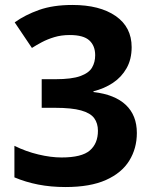

<svg xmlns="http://www.w3.org/2000/svg" viewBox="-20 -744 612 774"><path d="M510.7 -553.9Q510.7 -504.9 490.2 -468.9Q469.8 -432.9 435.3 -410Q400.8 -387 356.8 -376V-373Q442.8 -363 487.3 -321Q531.7 -278.9 531.7 -207.9Q531.7 -145.9 501.2 -96.4Q470.8 -47 407.3 -18.5Q343.9 10 244 10Q185 10 134 0Q83.1 -10 38.1 -29V-156.2Q84.1 -133.3 134.6 -121.3Q185.1 -109.2 228.2 -109.2Q309.5 -109.2 342.1 -137.4Q374.8 -165.6 374.8 -216.8Q374.8 -247 359.7 -267.7Q344.5 -288.3 306.9 -298.8Q269.3 -309.4 202.3 -309.4H148.1V-424.7H203.3Q269.2 -424.7 303.8 -437.3Q338.4 -449.8 351 -471.5Q363.7 -493.1 363.7 -521.3Q363.7 -559.6 340 -581.2Q316.3 -602.8 261.2 -602.8Q227.1 -602.8 199.1 -594.3Q171 -585.8 148.5 -573.8Q125.9 -561.8 108.7 -550.7L39.2 -653.9Q81.1 -683.9 137.6 -704Q194.1 -724 272 -724Q382 -724 446.4 -679.4Q510.7 -634.8 510.7 -553.9Z"/></svg>

Font: Noto Sans Hebrew
Style: Regular
Weight: 400
Designer: Monotype Design Team
Foundry: Monotype Imaging Inc.
Version: Version 2.003;January 10, 2023;FontCreator 14.0.0.2877 64-bi